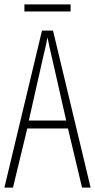

<svg xmlns="http://www.w3.org/2000/svg" viewBox="-20 -853 432 873"><path d="M353 0 289 -269H104L39 0H0L171 -714H221L392 0ZM215 -596Q209 -622 204.5 -641.5Q200 -661 196 -683Q192 -661 187.5 -641.5Q183 -622 177 -597L111 -305H281ZM301 -833V-801H91V-833Z"/></svg>

Font: Noto Sans Myanmar UI ExtraCondensed ExtraLight
Style: Regular
Weight: 200
Width: 2
Designer: Monotype Design Team
Foundry: Monotype Imaging Inc.
Version: Version 2.103; ttfautohint (v1.8.4.7-5d5b)